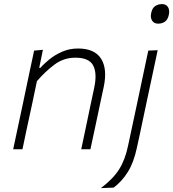

<svg xmlns="http://www.w3.org/2000/svg" viewBox="-20 -748 868 962"><path d="M46 0Q58 -56 69 -108Q80 -160 93 -220.5L103.5 -270.5Q113 -316 125.2 -373.8Q137.5 -431.5 151 -494.5L195 -498.5L176.5 -408H182.5Q199 -427.5 227 -450.2Q255 -473 291.5 -489Q328 -505 371 -505Q454 -505 486.5 -453.8Q519 -402.5 499.5 -311.5Q495 -290.5 490.5 -269.8Q486 -249 480 -220.5Q467.5 -160 456.2 -108Q445 -56 433 0H387Q399 -56.5 409.8 -108Q420.5 -159.5 433 -219L452 -308Q467.5 -381 446.8 -420Q426 -459 358 -459Q299.5 -459 253.5 -424.8Q207.5 -390.5 165 -341.5L139.5 -220Q126.5 -159.5 115.2 -107.8Q104 -56 92.5 0ZM485.5 194.5Q546 149 576.8 100.5Q607.5 52 622 -19.5L665 -220.5L675.5 -270Q689 -333 700 -386Q711 -439 723 -494.5L770 -496.5Q758 -440 746.8 -387.2Q735.5 -334.5 722 -271Q708.5 -208 699 -162.8Q689.5 -117.5 681.8 -81Q674 -44.5 666 -8.5Q650.5 65.5 620.8 113.2Q591 161 549.5 192ZM772 -629.5Q752.5 -629.5 742.5 -644Q732.5 -658.5 737.5 -682.5Q742.5 -707.5 757.5 -717.5Q772.5 -727.5 792 -727.5Q812 -727.5 821.5 -712.8Q831 -698 826 -674Q821 -650 806.8 -639.8Q792.5 -629.5 772 -629.5Z"/></svg>

Font: Commissioner ExtraLight
Style: Italic
Weight: 200
Italic angle: -12°
Designer: Kostas Bartsokas
Foundry: Kostas Bartsokas
Version: Version 1.000; ttfautohint (v1.8.3)